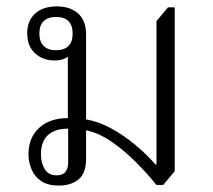

<svg xmlns="http://www.w3.org/2000/svg" viewBox="-20 -573 667 600"><path d="M164 7Q130 7 109 -7Q88 -21 78.5 -44Q69 -67 69 -91Q69 -143 102.5 -173.5Q136 -204 192 -204V-404L199 -402Q192 -394 179.5 -389Q167 -384 151 -384Q114 -384 89.5 -406.5Q65 -429 65 -469Q65 -508 89.5 -530.5Q114 -553 158 -553Q199 -553 224 -531Q249 -509 249 -465V-200Q289 -193 328 -171.5Q367 -150 402.5 -120.5Q438 -91 466 -59H469V-507L505 -550H526V-38L490 5H469Q440 -31 404 -67Q368 -103 329 -130Q290 -157 249 -166V-77Q249 -31 225 -12Q201 7 164 7ZM157 -25Q176 -25 184.5 -36Q193 -47 193 -65V-171Q152 -171 130 -151Q108 -131 108 -91Q108 -63 120 -44Q132 -25 157 -25ZM154 -416Q207 -416 207 -468Q207 -520 155 -520Q130 -520 116.5 -507Q103 -494 103 -468Q103 -443 116.5 -429.5Q130 -416 154 -416Z"/></svg>

Font: Noto Serif Thai Light
Style: Regular
Weight: 300
Version: Version 2.001